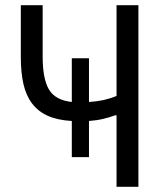

<svg xmlns="http://www.w3.org/2000/svg" viewBox="-20 -718 640 738"><path d="M256 -253Q202 -256 164.5 -272.5Q127 -289 103.5 -320Q80 -351 70 -395.5Q60 -440 60 -500V-698H144V-500Q144 -414 168.5 -373.5Q193 -333 256 -326V-494H322V-326Q353 -328 378 -333.5Q403 -339 428 -349V-698H512V0H428V-275H423Q402 -267 376.5 -261Q351 -255 322 -253V-114H256Z"/></svg>

Font: IBM Plaex Mono
Style: Regular
Weight: 400
Designer: Mike Abbink, Paul van der Laan, Pieter van Rosmalen
Foundry: Bold Monday
Version: Version 2.003